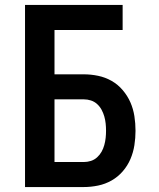

<svg xmlns="http://www.w3.org/2000/svg" viewBox="-20 -755 640 775"><path d="M81 0V-735H475V-634H200V-455H318Q347 -455 376 -449Q405 -443 430.5 -428.5Q456 -414 475.5 -391Q495 -368 506.5 -341.5Q518 -315 522.5 -286Q527 -257 527 -227Q527 -198 522.5 -169Q518 -140 506.5 -113Q495 -86 475.5 -63.5Q456 -41 430.5 -26.5Q405 -12 376 -6Q347 0 318 0ZM200 -101H318Q333 -101 347 -105.5Q361 -110 372 -120Q383 -130 390 -142.5Q397 -155 401 -169.5Q405 -184 406.5 -198.5Q408 -213 408 -227Q408 -242 406.5 -256.5Q405 -271 401 -285Q397 -299 390 -312Q383 -325 372 -335Q361 -345 347 -349.5Q333 -354 318 -354H200Z"/></svg>

Font: Iosevka Fixed Extended
Style: Bold
Weight: 700
Width: 7
Monospace: yes
Designer: Belleve Invis
Foundry: Belleve Invis
Version: Version 24.1.1; ttfautohint (v1.8.4)